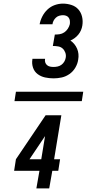

<svg xmlns="http://www.w3.org/2000/svg" viewBox="-20 -873 540 1061"><path d="M276 -440Q252 -440 229 -445Q206 -450 188 -463.5Q170 -477 162.5 -499Q155 -521 159 -545Q159 -546 159 -546.5Q159 -547 159 -548H229Q229 -548 229 -547.5Q229 -547 229 -547Q227 -537 230 -528Q233 -519 240 -513Q247 -507 256.5 -505Q266 -503 276 -503Q287 -503 298.5 -505.5Q310 -508 319.5 -515Q329 -522 335 -532Q341 -542 343 -553Q346 -568 341 -582Q336 -596 326 -605Q316 -614 301.5 -616.5Q287 -619 272 -619L283 -682Q296 -682 309.5 -684Q323 -686 335 -694Q347 -702 355 -714.5Q363 -727 366 -740Q367 -750 366 -759Q365 -768 359.5 -775.5Q354 -783 345.5 -786Q337 -789 328 -789Q318 -789 307.5 -786Q297 -783 289 -775.5Q281 -768 276 -758.5Q271 -749 270 -739H199Q203 -761 214 -782.5Q225 -804 242.5 -820.5Q260 -837 282.5 -845Q305 -853 328 -853Q352 -853 375 -845.5Q398 -838 413 -821Q428 -804 433.5 -780.5Q439 -757 435 -732Q433 -719 427.5 -706Q422 -693 413 -682Q404 -671 392.5 -662.5Q381 -654 369 -649Q381 -641 390.5 -629.5Q400 -618 406 -604Q412 -590 413.5 -574.5Q415 -559 412 -543Q409 -521 396.5 -499.5Q384 -478 364 -464Q344 -450 321.5 -445Q299 -440 276 -440ZM60 -314 68 -366H440L432 -314ZM181 168 198 71H58L68 7L232 -236H319L279 7H312L302 71H269L252 168ZM143 7H208L229 -121Z"/></svg>

Font: Iosevka SS04
Style: Italic
Weight: 400
Italic angle: -9°
Monospace: yes
Designer: Belleve Invis
Foundry: Belleve Invis
Version: Version 19.0.0; ttfautohint (v1.8.4)